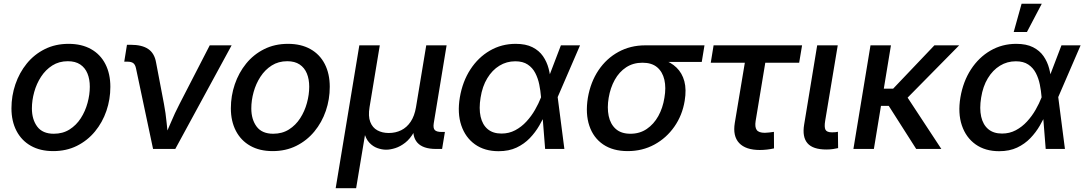

<svg xmlns="http://www.w3.org/2000/svg" viewBox="-20 -775 5643 999"><path d="M256.8 11.2Q189 11.2 140.4 -16.4Q91.8 -43.9 65.7 -94.2Q39.6 -144.5 39.6 -211.4Q39.6 -276.4 60.1 -336.4Q80.6 -396.5 119.1 -444.1Q157.7 -491.7 212.9 -519.3Q268.1 -546.9 336.9 -546.9Q404.8 -546.9 453.6 -519.5Q502.4 -492.2 528.3 -441.7Q554.2 -391.1 554.2 -323.2Q554.2 -258.3 533.7 -198.2Q513.2 -138.2 474.1 -90.8Q435.1 -43.5 380.1 -16.1Q325.2 11.2 256.8 11.2ZM259.8 -79.1Q306.6 -79.1 341.8 -101.3Q377 -123.5 400.4 -159.9Q423.8 -196.3 435.5 -239.5Q447.3 -282.7 447.3 -323.7Q447.3 -362.8 435.1 -392.6Q422.9 -422.4 397.5 -439.5Q372.1 -456.5 333 -456.5Q287.1 -456.5 252.2 -434.3Q217.3 -412.1 193.6 -375.7Q169.9 -339.4 158 -296.1Q146 -252.9 146 -210.9Q146 -153.3 173.8 -116.2Q201.7 -79.1 259.8 -79.1Z M776.4 0 687.5 -419.9Q683.6 -438.5 673.6 -446.3Q663.6 -454.1 642.6 -454.1H626.5L640.6 -542H659.7Q718.8 -542 751.2 -520Q783.7 -498 792 -450.2L833 -234.9Q842.3 -186 846.9 -137Q851.6 -87.9 856.9 -40.5H827.1Q848.6 -88.4 868.9 -137.2Q889.2 -186 914.6 -234.9L1071.3 -539.1H1185.1L892.1 0Z M1398.4 11.2Q1330.6 11.2 1282 -16.4Q1233.4 -43.9 1207.3 -94.2Q1181.2 -144.5 1181.2 -211.4Q1181.2 -276.4 1201.7 -336.4Q1222.2 -396.5 1260.7 -444.1Q1299.3 -491.7 1354.5 -519.3Q1409.7 -546.9 1478.5 -546.9Q1546.4 -546.9 1595.2 -519.5Q1644 -492.2 1669.9 -441.7Q1695.8 -391.1 1695.8 -323.2Q1695.8 -258.3 1675.3 -198.2Q1654.8 -138.2 1615.7 -90.8Q1576.7 -43.5 1521.7 -16.1Q1466.8 11.2 1398.4 11.2ZM1401.4 -79.1Q1448.2 -79.1 1483.4 -101.3Q1518.6 -123.5 1542 -159.9Q1565.4 -196.3 1577.1 -239.5Q1588.9 -282.7 1588.9 -323.7Q1588.9 -362.8 1576.7 -392.6Q1564.5 -422.4 1539.1 -439.5Q1513.7 -456.5 1474.6 -456.5Q1428.7 -456.5 1393.8 -434.3Q1358.9 -412.1 1335.2 -375.7Q1311.5 -339.4 1299.6 -296.1Q1287.6 -252.9 1287.6 -210.9Q1287.6 -153.3 1315.4 -116.2Q1343.3 -79.1 1401.4 -79.1Z M1726.6 204.1 1849.6 -539.1H1956.1L1902.8 -217.3Q1895 -170.4 1906.5 -140.6Q1918 -110.8 1943.4 -96.9Q1968.8 -83 2002.9 -83Q2038.1 -83 2067.4 -97.4Q2096.7 -111.8 2116.7 -141.6Q2136.7 -171.4 2144.5 -217.3L2197.8 -539.1H2303.7L2236.8 -133.3Q2232.9 -108.4 2242.2 -98.4Q2251.5 -88.4 2278.3 -88.4H2294.9L2280.3 0H2248.5Q2180.7 0 2151.6 -32.7Q2122.6 -65.4 2132.8 -127.9L2141.1 -177.2H2162.6Q2153.8 -123 2133.8 -87.6Q2113.8 -52.2 2088.4 -32.5Q2063 -12.7 2036.9 -4.4Q2010.7 3.9 1989.3 3.9Q1967.3 3.9 1943.8 -4.4Q1920.4 -12.7 1901.6 -32.7Q1882.8 -52.7 1874.5 -87.9Q1866.2 -123 1875 -177.2H1896.5L1833 204.1Z M2574.2 11.7Q2501.5 11.7 2451.4 -23.9Q2401.4 -59.6 2380.1 -122.8Q2358.9 -186 2372.6 -268.1Q2386.7 -351.1 2427.5 -413.8Q2468.3 -476.6 2529.1 -511.7Q2589.8 -546.9 2663.1 -546.9Q2715.8 -546.9 2750.5 -529.3Q2785.2 -511.7 2805.2 -482.7Q2825.2 -453.6 2834.2 -419.4Q2843.3 -385.3 2845.2 -352.5H2880.4L2881.3 -272.5L2916.5 0H2816.4L2794.9 -271Q2792.5 -302.2 2785.9 -335Q2779.3 -367.7 2765.1 -395Q2751 -422.4 2725.8 -439.2Q2700.7 -456.1 2661.1 -456.1Q2615.7 -456.1 2578.4 -433.1Q2541 -410.2 2515.4 -367.9Q2489.7 -325.7 2480.5 -267.1Q2471.2 -210 2480.7 -168Q2490.2 -126 2517.6 -103Q2544.9 -80.1 2589.4 -80.1Q2628.4 -80.1 2660.9 -97.4Q2693.4 -114.7 2719.2 -142.8Q2745.1 -170.9 2763.9 -203.9Q2782.7 -236.8 2794.9 -268.1L2898.4 -539.1H2998L2880.9 -268.1L2853 -189.5H2820.8Q2806.2 -156.7 2785.9 -121.6Q2765.6 -86.4 2736.6 -56.2Q2707.5 -25.9 2667.7 -7.1Q2627.9 11.7 2574.2 11.7Z M3246.1 11.2Q3169.4 11.2 3118.4 -23.4Q3067.4 -58.1 3046.4 -120.6Q3025.4 -183.1 3038.6 -265.6Q3052.7 -348.1 3094.2 -409.7Q3135.7 -471.2 3198.2 -505.1Q3260.7 -539.1 3336.9 -539.1H3645.5L3631.3 -452.6H3401.9L3322.8 -448.7Q3274.4 -448.7 3238 -424.8Q3201.7 -400.9 3178.7 -359.6Q3155.8 -318.4 3147 -266.1Q3138.2 -214.4 3147 -171.9Q3155.8 -129.4 3183.8 -104.2Q3211.9 -79.1 3260.3 -79.1Q3308.6 -79.1 3345.2 -104Q3381.8 -128.9 3405.3 -171.1Q3428.7 -213.4 3437 -266.1Q3446.3 -318.8 3436.8 -360.1Q3427.2 -401.4 3399.2 -425Q3371.1 -448.7 3322.8 -448.7L3327.6 -479.5Q3382.8 -479.5 3426.8 -465.6Q3470.7 -451.7 3500 -423.3Q3529.3 -395 3540.8 -352.1Q3552.2 -309.1 3542.5 -250.5Q3530.3 -175.3 3488.8 -116Q3447.3 -56.6 3384.8 -22.7Q3322.3 11.2 3246.1 11.2Z M3933.6 5.4Q3859.9 5.4 3825.9 -30.8Q3792 -66.9 3803.2 -135.3L3855.5 -448.7H3678.2L3692.9 -539.1H4153.3L4138.2 -448.7H3961.9L3911.6 -145Q3906.7 -113.8 3917.2 -98.9Q3927.7 -84 3959.5 -84Q3969.2 -84 3982.7 -85.7Q3996.1 -87.4 4006.8 -88.9L4007.3 -2.9Q3990.2 1 3971.2 3.2Q3952.1 5.4 3933.6 5.4Z M4279.8 2.9Q4209.5 2.9 4181.4 -29.8Q4153.3 -62.5 4164.1 -127L4231.9 -539.1H4338.9L4273.4 -146Q4268.1 -113.3 4275.1 -99.9Q4282.2 -86.4 4309.1 -86.4Q4320.3 -86.4 4327.4 -87.2Q4334.5 -87.9 4339.8 -89.4L4340.8 -4.4Q4330.6 -2 4314.5 0.5Q4298.3 2.9 4279.8 2.9Z M4615.7 -539.1 4526.9 0H4420.4L4509.3 -539.1ZM4970.7 -539.1 4660.2 -224.1H4529.8L4543.9 -313.5H4627L4841.8 -539.1ZM4747.1 0 4602.1 -227.5 4681.2 -299.3 4877.9 0Z M5178.7 11.7Q5106 11.7 5055.9 -23.9Q5005.9 -59.6 4984.6 -122.8Q4963.4 -186 4977.1 -268.1Q4991.2 -351.1 5032 -413.8Q5072.8 -476.6 5133.5 -511.7Q5194.3 -546.9 5267.6 -546.9Q5320.3 -546.9 5355 -529.3Q5389.6 -511.7 5409.7 -482.7Q5429.7 -453.6 5438.7 -419.4Q5447.8 -385.3 5449.7 -352.5H5484.9L5485.8 -272.5L5521 0H5420.9L5399.4 -271Q5397 -302.2 5390.4 -335Q5383.8 -367.7 5369.6 -395Q5355.5 -422.4 5330.3 -439.2Q5305.2 -456.1 5265.6 -456.1Q5220.2 -456.1 5182.9 -433.1Q5145.5 -410.2 5119.9 -367.9Q5094.2 -325.7 5085 -267.1Q5075.7 -210 5085.2 -168Q5094.7 -126 5122.1 -103Q5149.4 -80.1 5193.8 -80.1Q5232.9 -80.1 5265.4 -97.4Q5297.9 -114.7 5323.7 -142.8Q5349.6 -170.9 5368.4 -203.9Q5387.2 -236.8 5399.4 -268.1L5502.9 -539.1H5602.5L5485.4 -268.1L5457.5 -189.5H5425.3Q5410.6 -156.7 5390.4 -121.6Q5370.1 -86.4 5341.1 -56.2Q5312 -25.9 5272.2 -7.1Q5232.4 11.7 5178.7 11.7ZM5254.4 -608.4 5295.4 -755.4H5400.4L5323.2 -608.4Z"/></svg>

Font: Inter 18pt Medium
Style: Italic
Weight: 500
Italic angle: -9.3988°
Designer: Rasmus Andersson
Foundry: rsms
Version: Version 4.001;git-66647c0bb